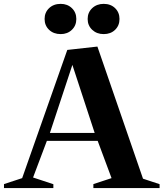

<svg xmlns="http://www.w3.org/2000/svg" viewBox="-26 -953 829 973"><path d="M-5.8 -20 94.4 -53 83.4 -42 315 -700 467.6 -717 701.4 -39.6 689.2 -50.6 782.8 -19.6V0H447.2V-20L547.4 -53L542.4 -42L466 -247.2L477.4 -239.2H202L214.6 -247.2L137.2 -42L132.2 -56.6L244.4 -19.6V0H-5.8ZM217.6 -279.2H461.8L456.4 -271.2L333.6 -646H348L224.2 -271.2ZM418.2 -856.8Q418.2 -890 441.3 -911.7Q464.4 -933.4 499.4 -933.4Q535 -933.4 557.3 -911.7Q579.6 -890 579.6 -856.8Q579.6 -823.6 557.3 -801.9Q535 -780.2 499.4 -780.2Q464.4 -780.2 441.3 -801.9Q418.2 -823.6 418.2 -856.8ZM200 -856.8Q200 -890 222.8 -911.7Q245.6 -933.4 281.6 -933.4Q315.8 -933.4 338.3 -911.7Q360.8 -890 360.8 -856.8Q360.8 -823.6 338.3 -801.9Q315.8 -780.2 281.6 -780.2Q245.6 -780.2 222.8 -801.9Q200 -823.6 200 -856.8Z"/></svg>

Font: Wittgenstein
Style: Regular
Weight: 400
Designer: Jörg Drees
Foundry: Jörg Drees
Version: Version 1.003;Glyphs 3.1.2 (3151)